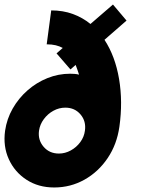

<svg xmlns="http://www.w3.org/2000/svg" viewBox="-90 -816 673 849"><path d="M149.5 13Q80 13 27.5 -21Q-25 -55 -51 -112Q-77 -169 -67.5 -238Q-60 -290 -34 -335.8Q-8 -381.5 31.5 -416.2Q71 -451 119.5 -470.5Q168 -490 220 -490Q230 -490 240 -489.2Q250 -488.5 259.5 -486Q256 -496 252.5 -507Q249 -518 244.5 -529L221.5 -509L160 -580L187.5 -604Q174 -611.5 156.5 -615.8Q139 -620 116.5 -620L136.5 -770Q188.5 -770 231.8 -754.2Q275 -738.5 310 -710L409.5 -796L469.5 -725L372 -640Q419.5 -567.5 436.5 -466.8Q453.5 -366 438 -256Q427 -177.5 386 -116.8Q345 -56 283.5 -21.5Q222 13 149.5 13ZM170.5 -137Q198 -137 223 -150.8Q248 -164.5 265 -187.5Q282 -210.5 285.5 -238Q291.5 -280 266 -310Q240.5 -340 199 -340Q171 -340 146 -326.2Q121 -312.5 103.8 -289.2Q86.5 -266 82.5 -238Q77 -197 102.8 -167Q128.5 -137 170.5 -137Z"/></svg>

Font: Urbanist Black
Style: Italic
Weight: 900
Italic angle: -8°
Designer: Corey Hu
Foundry: Corey Hu
Version: Version 1.330; ttfautohint (v1.8.4.7-5d5b)